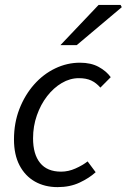

<svg xmlns="http://www.w3.org/2000/svg" viewBox="-20 -755 519 787"><path d="M216.1 12Q163.3 12 123 -10.9Q82.8 -33.8 60 -77.4Q37.3 -120.9 37.3 -183.4Q37.3 -251.3 59.6 -308.5Q81.9 -365.7 119.6 -408.4Q157.3 -451.1 206.2 -474.6Q255.1 -498 307.8 -498Q352.9 -498 384.2 -480.9Q415.6 -463.9 433.9 -438.7L391.4 -395.9Q374.3 -415.6 353.7 -425.1Q333.2 -434.6 303.4 -434.6Q266.9 -434.6 233.3 -414.8Q199.8 -395.1 173.3 -361Q146.8 -326.9 131.2 -282.3Q115.5 -237.8 115.5 -188.1Q115.5 -122.7 144.4 -87.1Q173.3 -51.4 230.4 -51.4Q260.5 -51.4 289.6 -64.5Q318.8 -77.5 339.1 -93.4L372.1 -49.1Q345.7 -25 306.2 -6.5Q266.8 12 216.1 12ZM227.7 -570 384 -734.7H474.3L479.2 -725.6L294.5 -570Z"/></svg>

Font: Source Sans 3 VF
Style: Italic
Weight: 200
Italic angle: -11°
Designer: Paul D. Hunt
Foundry: Adobe Systems Incorporated
Version: Version 3.042;hotconv 1.0.118;makeotfexe 2.5.65603